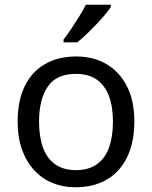

<svg xmlns="http://www.w3.org/2000/svg" viewBox="-20 -786 645 816"><path d="M551 -269Q551 -202 533.5 -150.5Q516 -99 483.5 -63Q451 -27 404.5 -8.5Q358 10 301 10Q248 10 203 -8.5Q158 -27 125 -63Q92 -99 73.5 -150.5Q55 -202 55 -269Q55 -358 85 -419.5Q115 -481 171 -513.5Q227 -546 304 -546Q377 -546 432.5 -513.5Q488 -481 519.5 -419.5Q551 -358 551 -269ZM146 -269Q146 -206 162.5 -159.5Q179 -113 214 -88Q249 -63 303 -63Q357 -63 392 -88Q427 -113 443.5 -159.5Q460 -206 460 -269Q460 -333 443 -378Q426 -423 391.5 -447.5Q357 -472 302 -472Q220 -472 183 -418Q146 -364 146 -269ZM451 -756Q442 -742 425 -722Q408 -702 387.5 -680.5Q367 -659 346.5 -639.5Q326 -620 308 -606H250V-618Q265 -637 282.5 -663Q300 -689 317 -716.5Q334 -744 345 -766H451Z"/></svg>

Font: Noto Sans Khmer
Style: Regular
Weight: 400
Designer: Danh Hong and the Monotype Design Team
Foundry: Monotype Imaging Inc.
Version: Version 2.003